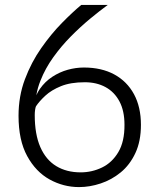

<svg xmlns="http://www.w3.org/2000/svg" viewBox="-20 -747 640 782"><path d="M302 15Q238.5 15 182.2 -16Q126 -47 90.8 -111.2Q55.5 -175.5 55.5 -275.5Q55.5 -355 81.5 -424.2Q107.5 -493.5 148 -551.2Q188.5 -609 232.2 -653.5Q276 -698 311 -727H419Q385.5 -702.5 346.2 -670Q307 -637.5 268 -598Q229 -558.5 196.8 -513.5Q164.5 -468.5 145 -419Q133 -389.5 128 -359Q134 -373 142.5 -385Q163.5 -415 193 -434.2Q222.5 -453.5 255.8 -462.8Q289 -472 321.5 -472Q393.5 -472 445.5 -443.8Q497.5 -415.5 525.8 -363.2Q554 -311 554 -238.5Q554 -172 531.5 -123.8Q509 -75.5 471.8 -45Q434.5 -14.5 390 0.2Q345.5 15 302 15ZM308.5 -45Q354.5 -45 395.5 -64.8Q436.5 -84.5 462 -127.5Q487.5 -170.5 487 -239Q487 -295.5 466.5 -334Q446 -372.5 409.8 -392.2Q373.5 -412 325.5 -412Q267.5 -412 228.2 -396Q189 -380 164.5 -357.2Q140 -334.5 126.5 -314Q124.5 -310 123 -299.8Q121.5 -289.5 121.5 -278.5Q121.5 -200 144.2 -148Q167 -96 209 -70.5Q251 -45 308.5 -45Z"/></svg>

Font: Spline Sans Mono Light
Style: Regular
Weight: 300
Monospace: yes
Version: Version 1.004